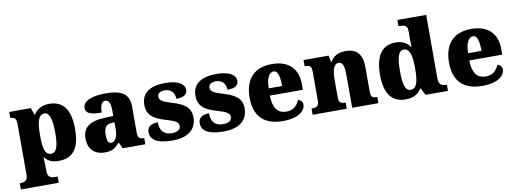

<svg xmlns="http://www.w3.org/2000/svg" viewBox="-71 -1197 4995 1855"><g transform="rotate(-10 2426.0 -269.5)"><path d="M9 221H380V160H344C327 160 282 152 282 96V66C282 26 280 -10 278 -44H284C313 -7 352 13 418 13C556 13 626 -71 626 -264C626 -459 554 -546 421 -546C344 -546 296 -512 268 -467H264L240 -536H28V-475H33C66 -475 87 -466 87 -403V100C87 153 41 160 24 160H9ZM358 -68C298 -68 282 -127 282 -264C282 -387 298 -463 361 -463C410 -463 431 -388 431 -261C431 -128 410 -68 358 -68Z M867 10C938 10 966 -4 1011 -56H1021L1046 0H1269V-61H1265C1220 -61 1206 -77 1206 -131V-383C1206 -507 1129 -551 976 -551C853 -551 751 -521 751 -445C751 -394 801 -375 907 -375C907 -446 927 -482 959 -482C994 -482 1011 -449 1011 -375V-323L930 -320C782 -315 709 -265 709 -155C709 -43 780 10 867 10ZM946 -71C919 -71 907 -99 907 -152C907 -220 925 -255 981 -259L1012 -262V-191C1012 -118 986 -71 946 -71Z M1537 10C1693 10 1772 -64 1772 -174C1772 -279 1699 -318 1591 -350C1498 -378 1472 -395 1472 -432C1472 -465 1502 -481 1543 -481C1597 -481 1640 -446 1640 -381C1716 -381 1749 -405 1749 -453C1749 -500 1697 -550 1560 -550C1419 -550 1325 -497 1325 -378C1325 -276 1385 -232 1507 -197C1589 -174 1627 -155 1627 -117C1627 -88 1604 -61 1540 -61C1472 -61 1424 -96 1424 -188C1366 -188 1319 -167 1319 -109C1319 -44 1369 10 1537 10Z M2039 10C2195 10 2274 -64 2274 -174C2274 -279 2201 -318 2093 -350C2000 -378 1974 -395 1974 -432C1974 -465 2004 -481 2045 -481C2099 -481 2142 -446 2142 -381C2218 -381 2251 -405 2251 -453C2251 -500 2199 -550 2062 -550C1921 -550 1827 -497 1827 -378C1827 -276 1887 -232 2009 -197C2091 -174 2129 -155 2129 -117C2129 -88 2106 -61 2042 -61C1974 -61 1926 -96 1926 -188C1868 -188 1821 -167 1821 -109C1821 -44 1871 10 2039 10Z M2618 10C2779 10 2840 -55 2840 -115C2840 -141 2821 -159 2796 -166C2774 -113 2736 -74 2668 -74C2582 -74 2538 -129 2535 -254H2859V-309C2859 -468 2763 -551 2606 -551C2436 -551 2339 -454 2339 -266C2339 -91 2429 10 2618 10ZM2668 -325H2537C2537 -425 2568 -478 2611 -478C2651 -478 2668 -424 2668 -325Z M2910 0H3245V-61H3241C3197 -61 3178 -71 3178 -125V-301C3178 -380 3193 -451 3244 -451C3287 -451 3298 -402 3298 -317V0H3555V-61H3551C3506 -61 3492 -70 3492 -131V-360C3492 -494 3437 -551 3330 -551C3242 -551 3204 -513 3179 -472H3174L3161 -536H2915V-475H2919C2963 -475 2983 -466 2983 -412V-128C2983 -70 2959 -61 2914 -61H2910Z M3822 10C3900 10 3947 -20 3977 -69H3983L4018 0H4238V-61H4230C4181 -61 4158 -80 4158 -143V-760H3875V-699H3883C3927 -699 3963 -693 3963 -641V-596C3963 -557 3963 -512 3965 -482H3960C3932 -520 3892 -549 3819 -549C3692 -549 3618 -460 3618 -267C3618 -75 3692 10 3822 10ZM3884 -73C3833 -73 3814 -138 3814 -269C3814 -397 3833 -468 3885 -468C3945 -468 3963 -397 3963 -270C3963 -137 3945 -73 3884 -73Z M4574 10C4735 10 4796 -55 4796 -115C4796 -141 4777 -159 4752 -166C4730 -113 4692 -74 4624 -74C4538 -74 4494 -129 4491 -254H4815V-309C4815 -468 4719 -551 4562 -551C4392 -551 4295 -454 4295 -266C4295 -91 4385 10 4574 10ZM4624 -325H4493C4493 -425 4524 -478 4567 -478C4607 -478 4624 -424 4624 -325Z"/></g></svg>

Font: Noto Serif Lao Black
Style: Regular
Weight: 900
Designer: Monotype Design Team
Foundry: Monotype Imaging Inc.
Version: Version 2.003